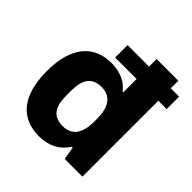

<svg xmlns="http://www.w3.org/2000/svg" viewBox="-196 -868 1025 1025"><g transform="rotate(45 316.5 -356.0)"><path d="M254 12C323 12 381 -15 417 -73H424L436 0H570V-573H633V-667H570V-724H406V-667H244V-573H406V-473H400C368 -517 314 -539 251 -539C121 -539 37 -451 37 -265C37 -76 119 12 254 12ZM305 -116C231 -116 203 -161 203 -245V-280C203 -365 231 -411 305 -411C377 -411 407 -356 407 -275V-251C407 -169 377 -116 305 -116Z"/></g></svg>

Font: Archivo ExtraBold
Style: Regular
Weight: 800
Designer: Hector Gatti
Foundry: Omnibus-Type
Version: Version 2.001